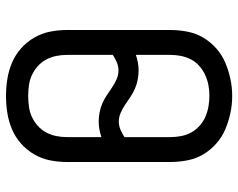

<svg xmlns="http://www.w3.org/2000/svg" viewBox="-97 -689 794 640"><g transform="rotate(90 300.0 -369.0)"><path d="M300 8Q272 8 243.5 3.5Q215 -1 189 -12Q163 -23 141.5 -42Q120 -61 105.5 -86Q91 -111 85.5 -139Q80 -167 80 -195V-540Q80 -568 85.5 -596.5Q91 -625 105.5 -649.5Q120 -674 141.5 -693Q163 -712 189 -723Q215 -734 243.5 -740Q272 -746 300 -746Q328 -746 356.5 -740Q385 -734 411 -723Q437 -712 458.5 -693Q480 -674 494.5 -649.5Q509 -625 514.5 -596.5Q520 -568 520 -540V-195Q520 -167 514.5 -139Q509 -111 494.5 -86Q480 -61 458.5 -42Q437 -23 411 -12Q385 -1 356.5 3.5Q328 8 300 8ZM385 -368Q399 -368 412 -373.5Q425 -379 437 -387V-540Q437 -558 433.5 -576Q430 -594 421.5 -609.5Q413 -625 399 -637.5Q385 -650 368.5 -657Q352 -664 334 -667Q316 -670 298 -670Q280 -670 262.5 -666.5Q245 -663 229 -655.5Q213 -648 199.5 -636Q186 -624 178 -608.5Q170 -593 166.5 -575.5Q163 -558 163 -540V-425Q175 -429 188 -431.5Q201 -434 215 -434Q230 -434 245.5 -431Q261 -428 275 -422Q289 -416 302.5 -407Q316 -398 328.5 -389.5Q341 -381 355.5 -374.5Q370 -368 385 -368ZM300 -66Q318 -66 336 -68.5Q354 -71 370 -78.5Q386 -86 399.5 -98Q413 -110 421.5 -126Q430 -142 433.5 -159.5Q437 -177 437 -195V-310Q425 -306 412 -303.5Q399 -301 385 -301Q370 -301 354.5 -304Q339 -307 325 -313Q311 -319 297.5 -328Q284 -337 271.5 -345.5Q259 -354 244.5 -360.5Q230 -367 215 -367Q201 -367 188 -361.5Q175 -356 163 -348V-195Q163 -177 166.5 -159.5Q170 -142 178.5 -126Q187 -110 200.5 -98Q214 -86 230 -78.5Q246 -71 264 -68.5Q282 -66 300 -66Z"/></g></svg>

Font: Iosevka Curly Extended
Style: Regular
Weight: 400
Width: 7
Monospace: yes
Designer: Belleve Invis
Foundry: Belleve Invis
Version: Version 11.1.0; ttfautohint (v1.8.3)